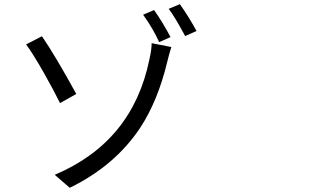

<svg xmlns="http://www.w3.org/2000/svg" viewBox="-20 -854 1540 923"><path d="M315.4 48.8 243.2 -13.7Q617.2 -171.9 698.2 -568.4Q709 -615.2 709 -646.5L803.7 -627.9Q792 -590.8 784.2 -557.6Q739.3 -370.1 654.3 -240.2Q533.2 -57.6 315.4 48.8ZM268.6 -358.4Q238.3 -419.9 191.4 -502.9Q138.7 -595.7 105.5 -640.6L181.6 -679.7Q246.1 -585.9 346.7 -402.3ZM745.1 -651.4Q715.8 -716.8 668 -783.2L720.7 -805.7Q762.7 -746.1 799.8 -675.8ZM870.1 -680.7Q820.3 -773.4 791 -811.5L844.7 -834Q885.7 -776.4 924.8 -705.1Z"/></svg>

Font: Bpmf GenYo Gothic R
Style: R
Weight: 400
Foundry: But Ko
Version: Version 1.320